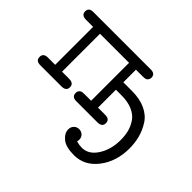

<svg xmlns="http://www.w3.org/2000/svg" viewBox="-141 -650 1099 1099"><g transform="rotate(45 408.0 -101.0)"><path d="M59.1 -62H117.2V-369.1H60.1Q22 -369.1 22 -399.9Q22 -429.7 57.1 -430.2H522.9Q559.1 -430.2 559.1 -399.9Q559.1 -380.9 543 -372.1Q536.1 -369.1 514.2 -369.1H463.9V-267.1H534.2Q598.1 -267.1 643.6 -245.6Q689 -224.1 712.4 -186.5Q735.8 -148.9 746.3 -109.4Q756.8 -69.8 756.8 -23.9Q756.8 81.1 700.4 154.5Q644 228 559.1 228Q492.2 228 461.7 202.4Q431.2 176.8 431.2 146Q431.2 127 443.6 114Q456.1 101.1 475.1 101.1Q493.2 101.1 505.6 113Q518.1 125 518.1 144Q518.1 148.9 516.1 159.2Q539.1 166 561 166Q615.2 166 651.1 110.1Q687 54.2 687 -22.9Q687 -60.1 679 -90.6Q670.9 -121.1 651.9 -148.4Q632.8 -175.8 596.4 -191.4Q560.1 -207 508.8 -207H463.9V-62H522Q559.1 -62 559.1 -31Q559.1 0 520 0H350.1Q314 0 314 -30.8Q314 -49.8 329.1 -58.1Q335.9 -62 356.9 -62H408.2V-369.1H172.9V-62H230Q268.1 -62 268.1 -31Q268.1 0 230 0H58.1Q22 0 22 -31Q22 -62 59.1 -62Z"/></g></svg>

Font: CMU Typewriter Text Variable Width
Style: Medium
Weight: 500
Version: Version 0.7.0